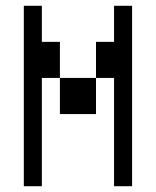

<svg xmlns="http://www.w3.org/2000/svg" viewBox="-20 -645 540 665"><path d="M62.5 -625Q62.5 -625 62.5 0H125Q125 0 125 -375H187.5Q187.5 -375 187.5 -250H312.5Q312.5 -250 312.5 -375H187.5Q187.5 -375 187.5 -500H125Q125 -500 125 -625ZM375 -375Q375 -375 375 0H437.5Q437.5 0 437.5 -625H375Q375 -625 375 -500H312.5Q312.5 -500 312.5 -375Z"/></svg>

Font: Unifont
Style: Regular
Weight: 500
Version: Version 13.0.05